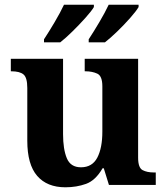

<svg xmlns="http://www.w3.org/2000/svg" viewBox="-20 -786 707 816"><path d="M258 10Q180 10 138 -38.5Q96 -87 96 -188V-412Q96 -456 80 -469.5Q64 -483 28 -483H26V-536H248V-216Q248 -152 264 -113.5Q280 -75 324 -75Q372 -75 393.5 -116Q415 -157 415 -227V-419Q415 -463 393.5 -473Q372 -483 343 -483H340V-536H567V-116Q567 -73 586 -63Q605 -53 634 -53H642V0H443L421 -71H416Q386 -19 345.5 -4.5Q305 10 258 10ZM357 -619Q378 -651 402 -691.5Q426 -732 442 -766H569V-756Q559 -739 533.5 -710Q508 -681 478.5 -652.5Q449 -624 426 -606H357ZM167 -619Q188 -651 212 -691.5Q236 -732 252 -766H379V-756Q369 -739 343 -710Q317 -681 288 -652.5Q259 -624 236 -606H167Z"/></svg>

Font: Noto Serif Yezidi
Style: Bold
Weight: 700
Designer: Dalton Maag Ltd
Foundry: Dalton Maag Ltd
Version: Version 1.001; ttfautohint (v1.8.4.7-5d5b)